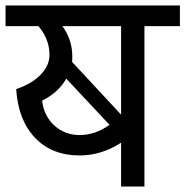

<svg xmlns="http://www.w3.org/2000/svg" viewBox="-30 -678 674 698"><path d="M495.1 -583V0H410.2V-159.2Q339.4 -113.3 259.8 -112.8Q158.7 -112.8 97.4 -177Q36.1 -241.2 28.8 -354Q85 -373 117.4 -406Q149.9 -439 149.9 -479Q149.9 -535.2 109.9 -583H-9.8V-658.2H624V-583ZM196.8 -583Q232.9 -534.2 232.9 -471.2Q232.9 -459 231.9 -453.1L410.2 -261.2V-583ZM259.8 -187Q315.9 -187 368.2 -224.1L210.9 -392.1Q182.1 -341.3 123 -312Q129.9 -255.9 168 -221.4Q206.1 -187 259.8 -187Z"/></svg>

Font: Sarala
Style: Regular
Weight: 400
Designer: Andres Torresi
Foundry: Huerta Tipografica
Version: Version 1.004;PS 001.003;hotconv 1.0.70;makeotf.lib2.5.58329